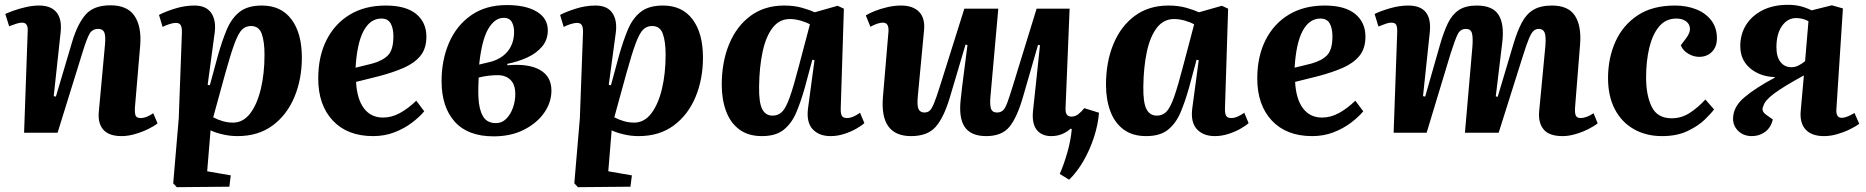

<svg xmlns="http://www.w3.org/2000/svg" viewBox="-20 -551 7745 797"><path d="M634 -39Q621 -28 595.5 -15.5Q570 -3 540.5 5.5Q511 14 485 14Q433 14 409.5 -12Q386 -38 390 -85L416 -368Q419 -404 412.5 -417.5Q406 -431 388 -431Q363 -431 351.5 -410.5Q340 -390 323 -335L219 0H80L95 -422Q97 -457 72 -457Q62 -457 49 -453Q36 -449 18 -442L2 -493Q12 -498 35.5 -506.5Q59 -515 87.5 -521.5Q116 -528 142 -528Q191 -528 214 -500.5Q237 -473 232 -420L203 -152L212 -150L280 -379Q302 -452 335.5 -490.5Q369 -529 439 -529Q508 -529 538 -485.5Q568 -442 562 -363L540 -104Q539 -81 543 -71Q547 -61 564 -61Q577 -61 591 -67Q605 -73 616 -81Z M735 -413Q736 -436 730.5 -446Q725 -456 710 -456Q699 -456 682 -450.5Q665 -445 655 -439L640 -489Q664 -502 705 -515Q746 -528 787 -528Q836 -528 857 -497Q878 -466 871 -414L842 -199L851 -197L885 -322Q902 -382 921.5 -428.5Q941 -475 974.5 -501.5Q1008 -528 1067 -528Q1147 -528 1190 -470.5Q1233 -413 1233 -312Q1233 -222 1202 -148Q1171 -74 1111.5 -30Q1052 14 966 14Q934 14 903 6.5Q872 -1 854 -10L840 160L938 177L932 224L714 226L699 210L722 -60ZM1022 -443Q1000 -443 985 -428.5Q970 -414 954 -371.5Q938 -329 915 -246L865 -64Q884 -54 905 -48Q926 -42 947 -42Q989 -42 1018 -79.5Q1047 -117 1062.5 -181Q1078 -245 1078 -324Q1078 -378 1066.5 -410.5Q1055 -443 1022 -443Z M1581 -528Q1665 -528 1707.5 -493Q1750 -458 1750 -399Q1750 -349 1724.5 -318.5Q1699 -288 1655 -269Q1611 -250 1554 -235L1458 -211Q1462 -139 1491 -101Q1520 -63 1570 -63Q1606 -63 1640.5 -82Q1675 -101 1708 -133L1741 -89Q1722 -66 1690.5 -42Q1659 -18 1618 -2Q1577 14 1529 14Q1422 14 1361.5 -50.5Q1301 -115 1301 -225Q1301 -317 1335.5 -385Q1370 -453 1432.5 -490.5Q1495 -528 1581 -528ZM1613 -400Q1613 -434 1601.5 -454Q1590 -474 1563 -474Q1517 -474 1489.5 -423Q1462 -372 1456 -270L1525 -287Q1569 -299 1591 -322Q1613 -345 1613 -400Z M2029 15Q1922 15 1867.5 -46Q1813 -107 1813 -214Q1813 -302 1844 -373.5Q1875 -445 1935.5 -487.5Q1996 -530 2084 -530Q2163 -530 2208.5 -502.5Q2254 -475 2254 -425Q2254 -386 2230.5 -358Q2207 -330 2169 -312.5Q2131 -295 2086 -286V-280Q2173 -288 2221 -261Q2269 -234 2269 -175Q2269 -126 2239 -83Q2209 -40 2155 -12.5Q2101 15 2029 15ZM1969 -283 2019 -295Q2064 -308 2089 -340Q2114 -372 2114 -419Q2114 -444 2104 -460.5Q2094 -477 2071 -477Q2034 -477 2007 -431.5Q1980 -386 1969 -283ZM2038 -40Q2064 -40 2082 -58.5Q2100 -77 2109.5 -104.5Q2119 -132 2119 -160Q2119 -200 2099 -219.5Q2079 -239 2046 -239Q2027 -239 2006.5 -236.5Q1986 -234 1967 -229Q1966 -208 1965.5 -187.5Q1965 -167 1966 -147Q1968 -98 1984.5 -69Q2001 -40 2038 -40Z M2400 -413Q2401 -436 2395.5 -446Q2390 -456 2375 -456Q2364 -456 2347 -450.5Q2330 -445 2320 -439L2305 -489Q2329 -502 2370 -515Q2411 -528 2452 -528Q2501 -528 2522 -497Q2543 -466 2536 -414L2507 -199L2516 -197L2550 -322Q2567 -382 2586.5 -428.5Q2606 -475 2639.5 -501.5Q2673 -528 2732 -528Q2812 -528 2855 -470.5Q2898 -413 2898 -312Q2898 -222 2867 -148Q2836 -74 2776.5 -30Q2717 14 2631 14Q2599 14 2568 6.5Q2537 -1 2519 -10L2505 160L2603 177L2597 224L2379 226L2364 210L2387 -60ZM2687 -443Q2665 -443 2650 -428.5Q2635 -414 2619 -371.5Q2603 -329 2580 -246L2530 -64Q2549 -54 2570 -48Q2591 -42 2612 -42Q2654 -42 2683 -79.5Q2712 -117 2727.5 -181Q2743 -245 2743 -324Q2743 -378 2731.5 -410.5Q2720 -443 2687 -443Z M3470 -104Q3469 -82 3474 -71.5Q3479 -61 3496 -61Q3509 -61 3523.5 -67.5Q3538 -74 3550 -83L3568 -40Q3556 -29 3534 -16.5Q3512 -4 3484 5Q3456 14 3428 14Q3380 14 3353.5 -14.5Q3327 -43 3334 -100L3361 -301L3352 -303L3321 -188Q3305 -131 3286 -85.5Q3267 -40 3234 -13Q3201 14 3143 14Q3086 14 3049 -13.5Q3012 -41 2994 -89.5Q2976 -138 2976 -199Q2976 -294 3007 -368.5Q3038 -443 3096 -485.5Q3154 -528 3235 -528Q3277 -528 3310 -518.5Q3343 -509 3362 -500L3457 -527L3483 -515ZM3187 -71Q3210 -71 3226 -86.5Q3242 -102 3258 -146.5Q3274 -191 3296 -276L3342 -450Q3326 -459 3303 -465.5Q3280 -472 3259 -472Q3215 -472 3187 -435.5Q3159 -399 3145.5 -335.5Q3132 -272 3131 -192Q3130 -125 3144 -98Q3158 -71 3187 -71Z M3574 -487Q3588 -496 3612 -505.5Q3636 -515 3664.5 -521.5Q3693 -528 3720 -528Q3769 -528 3794.5 -502.5Q3820 -477 3816 -428L3790 -153Q3786 -112 3793 -98Q3800 -84 3817 -84Q3830 -84 3838.5 -91Q3847 -98 3857 -122Q3867 -146 3882 -194L3983 -515H4124L4092 -157Q4088 -120 4093 -102Q4098 -84 4119 -84Q4133 -84 4142.5 -92Q4152 -100 4160.5 -122.5Q4169 -145 4182 -187L4283 -515H4420L4403 -99Q4403 -81 4409.5 -74Q4416 -67 4428 -67Q4443 -67 4455.5 -76.5Q4468 -86 4481 -102L4542 -83Q4538 -33 4521 19Q4504 71 4477.5 117Q4451 163 4418 195L4379 171Q4397 130 4411 80.5Q4425 31 4429 -15L4424 -17Q4408 -2 4387.5 6Q4367 14 4344 14Q4304 14 4283.5 -12Q4263 -38 4268 -90Q4274 -148 4281.5 -216Q4289 -284 4297 -363L4289 -365L4226 -147Q4202 -64 4170.5 -25Q4139 14 4074 14Q4011 14 3985 -23.5Q3959 -61 3968 -139Q3974 -195 3981.5 -251Q3989 -307 3996 -364L3988 -366L3923 -147Q3898 -63 3864 -24.5Q3830 14 3762 14Q3632 14 3645 -147L3668 -419Q3671 -457 3645 -457Q3635 -457 3622.5 -453Q3610 -449 3593 -440Z M5065 -104Q5064 -82 5069 -71.5Q5074 -61 5091 -61Q5104 -61 5118.5 -67.5Q5133 -74 5145 -83L5163 -40Q5151 -29 5129 -16.5Q5107 -4 5079 5Q5051 14 5023 14Q4975 14 4948.5 -14.5Q4922 -43 4929 -100L4956 -301L4947 -303L4916 -188Q4900 -131 4881 -85.5Q4862 -40 4829 -13Q4796 14 4738 14Q4681 14 4644 -13.5Q4607 -41 4589 -89.5Q4571 -138 4571 -199Q4571 -294 4602 -368.5Q4633 -443 4691 -485.5Q4749 -528 4830 -528Q4872 -528 4905 -518.5Q4938 -509 4957 -500L5052 -527L5078 -515ZM4782 -71Q4805 -71 4821 -86.5Q4837 -102 4853 -146.5Q4869 -191 4891 -276L4937 -450Q4921 -459 4898 -465.5Q4875 -472 4854 -472Q4810 -472 4782 -435.5Q4754 -399 4740.5 -335.5Q4727 -272 4726 -192Q4725 -125 4739 -98Q4753 -71 4782 -71Z M5479 -528Q5563 -528 5605.5 -493Q5648 -458 5648 -399Q5648 -349 5622.5 -318.5Q5597 -288 5553 -269Q5509 -250 5452 -235L5356 -211Q5360 -139 5389 -101Q5418 -63 5468 -63Q5504 -63 5538.5 -82Q5573 -101 5606 -133L5639 -89Q5620 -66 5588.5 -42Q5557 -18 5516 -2Q5475 14 5427 14Q5320 14 5259.5 -50.5Q5199 -115 5199 -225Q5199 -317 5233.5 -385Q5268 -453 5330.5 -490.5Q5393 -528 5479 -528ZM5511 -400Q5511 -434 5499.5 -454Q5488 -474 5461 -474Q5415 -474 5387.5 -423Q5360 -372 5354 -270L5423 -287Q5467 -299 5489 -322Q5511 -345 5511 -400Z M6092 -357Q6095 -396 6090 -413.5Q6085 -431 6065 -431Q6042 -431 6031 -409Q6020 -387 6001 -327L5902 0H5765L5780 -421Q5780 -441 5775 -449Q5770 -457 5755 -457Q5745 -457 5732.5 -452.5Q5720 -448 5702 -441L5686 -493Q5710 -505 5749.5 -516.5Q5789 -528 5826 -528Q5927 -528 5915 -416L5887 -152L5896 -150L5958 -367Q5973 -419 5990.5 -455Q6008 -491 6036 -509.5Q6064 -528 6110 -528Q6176 -528 6200.5 -489.5Q6225 -451 6216 -375L6189 -151L6197 -149L6262 -367Q6278 -421 6297 -457Q6316 -493 6345.5 -510.5Q6375 -528 6422 -528Q6490 -528 6517.5 -486Q6545 -444 6539 -367L6519 -116Q6516 -85 6520.5 -73Q6525 -61 6541 -61Q6565 -61 6595 -81L6612 -39Q6597 -27 6572 -14.5Q6547 -2 6519 6Q6491 14 6467 14Q6410 14 6387.5 -14Q6365 -42 6369 -88L6395 -361Q6398 -402 6391.5 -416.5Q6385 -431 6367 -431Q6355 -431 6346 -423Q6337 -415 6327 -391.5Q6317 -368 6302 -320L6201 0H6061Z M6933 -528Q6981 -528 7020.5 -512.5Q7060 -497 7083.5 -466.5Q7107 -436 7107 -392Q7107 -357 7086.5 -336Q7066 -315 7033 -315Q7010 -315 6988 -328Q6966 -341 6957 -363L6979 -392Q6997 -416 6995 -434.5Q6993 -453 6977.5 -463.5Q6962 -474 6939 -474Q6895 -474 6867.5 -441.5Q6840 -409 6826.5 -353.5Q6813 -298 6813 -229Q6813 -155 6836.5 -107.5Q6860 -60 6919 -60Q6960 -60 6994.5 -82.5Q7029 -105 7059 -138L7095 -97Q7083 -80 7056 -54Q7029 -28 6985 -7Q6941 14 6879 14Q6813 14 6762 -15Q6711 -44 6683 -98Q6655 -152 6655 -227Q6655 -309 6685.5 -377.5Q6716 -446 6777.5 -487Q6839 -528 6933 -528Z M7468 -238Q7382 -191 7343.5 -162Q7305 -133 7300 -111Q7289 -91 7311 -75L7339 -55Q7331 -21 7307 -3.5Q7283 14 7252 14Q7218 14 7196 -7Q7174 -28 7174 -58Q7174 -107 7220.5 -146.5Q7267 -186 7346 -228L7348 -231Q7286 -233 7245 -267.5Q7204 -302 7204 -360Q7204 -409 7228 -447.5Q7252 -486 7296.5 -508.5Q7341 -531 7402 -531Q7431 -531 7454.5 -525Q7478 -519 7500 -508L7584 -529L7630 -516L7603 -99Q7600 -62 7625 -62Q7636 -62 7649.5 -67.5Q7663 -73 7678 -82L7698 -37Q7683 -26 7658.5 -14Q7634 -2 7606 6Q7578 14 7552 14Q7500 14 7475 -13.5Q7450 -41 7455 -92ZM7487 -463Q7463 -476 7436 -476Q7400 -476 7377 -443Q7354 -410 7354 -355Q7354 -315 7371 -293.5Q7388 -272 7416 -272Q7431 -272 7444.5 -278.5Q7458 -285 7473 -297Z"/></svg>

Font: Literata 36pt
Style: Bold Italic
Weight: 700
Italic angle: -2°
Designer: Latin by Veronika Burian and Jose Scaglione. Greek by Irene Vlachou. Cyrillic by Vera Evstafieva
Foundry: TypeTogether
Version: Version 3.002